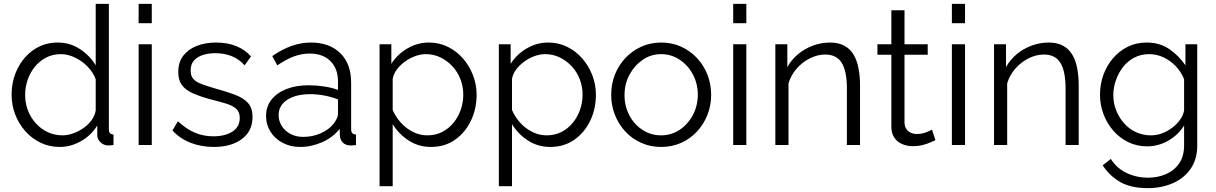

<svg xmlns="http://www.w3.org/2000/svg" viewBox="-20 -750 6287 993"><path d="M40 -259Q40 -333 70.5 -394.5Q101 -456 155 -493Q209 -530 278 -530Q343 -530 394.5 -495.5Q446 -461 475 -412V-730H543V-82Q543 -68 549 -61.5Q555 -55 567 -54V0Q547 3 536 2Q515 1 499 -15Q483 -31 483 -50V-101Q452 -50 399 -20Q346 10 289 10Q235 10 189.5 -12Q144 -34 110.5 -72Q77 -110 58.5 -158.5Q40 -207 40 -259ZM475 -179V-340Q462 -376 433 -405.5Q404 -435 367.5 -452.5Q331 -470 295 -470Q253 -470 219 -452.5Q185 -435 160.5 -405Q136 -375 123 -337Q110 -299 110 -259Q110 -217 124.5 -179Q139 -141 166 -111.5Q193 -82 228 -66Q263 -50 304 -50Q330 -50 358 -60Q386 -70 411.5 -87.5Q437 -105 454 -129Q471 -153 475 -179Z M697 0V-521H765V0ZM697 -630V-730H765V-630Z M1086 10Q1022 10 967 -11Q912 -32 872 -75L900 -123Q944 -82 988.5 -63.5Q1033 -45 1083 -45Q1144 -45 1182 -69.5Q1220 -94 1220 -140Q1220 -171 1201.5 -187.5Q1183 -204 1148.5 -214.5Q1114 -225 1066 -237Q1012 -252 975.5 -268.5Q939 -285 920.5 -310.5Q902 -336 902 -377Q902 -428 927.5 -461.5Q953 -495 997.5 -512.5Q1042 -530 1097 -530Q1157 -530 1203 -511Q1249 -492 1278 -458L1245 -412Q1217 -444 1178.5 -459.5Q1140 -475 1093 -475Q1061 -475 1032 -466.5Q1003 -458 984.5 -438.5Q966 -419 966 -385Q966 -357 980 -341.5Q994 -326 1022 -315.5Q1050 -305 1091 -293Q1150 -277 1194 -260.5Q1238 -244 1262 -218Q1286 -192 1286 -145Q1286 -72 1231 -31Q1176 10 1086 10Z M1356 -150Q1356 -199 1384 -234.5Q1412 -270 1461.5 -289.5Q1511 -309 1576 -309Q1614 -309 1655 -303Q1696 -297 1728 -285V-329Q1728 -395 1689 -434Q1650 -473 1581 -473Q1539 -473 1498.5 -457.5Q1458 -442 1414 -412L1388 -460Q1439 -495 1488 -512.5Q1537 -530 1588 -530Q1684 -530 1740 -475Q1796 -420 1796 -323V-82Q1796 -68 1802 -61.5Q1808 -55 1821 -54V0Q1810 1 1802 2Q1794 3 1790 2Q1765 1 1752 -14Q1739 -29 1738 -46L1737 -84Q1702 -39 1646 -14.5Q1590 10 1532 10Q1482 10 1441.5 -11.5Q1401 -33 1378.5 -69.5Q1356 -106 1356 -150ZM1705 -110Q1716 -124 1722 -137Q1728 -150 1728 -160V-236Q1694 -249 1657.5 -256Q1621 -263 1584 -263Q1511 -263 1466 -234Q1421 -205 1421 -155Q1421 -126 1436 -100.5Q1451 -75 1480 -58.5Q1509 -42 1548 -42Q1597 -42 1639.5 -61Q1682 -80 1705 -110Z M2209 10Q2144 10 2092.5 -24Q2041 -58 2011 -108V213H1943V-521H2004V-420Q2035 -469 2087 -499.5Q2139 -530 2198 -530Q2252 -530 2297 -507.5Q2342 -485 2375 -447Q2408 -409 2426.5 -360.5Q2445 -312 2445 -260Q2445 -187 2415.5 -125.5Q2386 -64 2333 -27Q2280 10 2209 10ZM2190 -50Q2233 -50 2267 -67.5Q2301 -85 2325.5 -115Q2350 -145 2363 -182.5Q2376 -220 2376 -260Q2376 -302 2361.5 -340Q2347 -378 2320 -407Q2293 -436 2258 -453Q2223 -470 2182 -470Q2156 -470 2128 -460Q2100 -450 2074.5 -431.5Q2049 -413 2032 -390Q2015 -367 2011 -341V-181Q2027 -144 2054 -114.5Q2081 -85 2116.5 -67.5Q2152 -50 2190 -50Z M2826 10Q2761 10 2709.5 -24Q2658 -58 2628 -108V213H2560V-521H2621V-420Q2652 -469 2704 -499.5Q2756 -530 2815 -530Q2869 -530 2914 -507.5Q2959 -485 2992 -447Q3025 -409 3043.5 -360.5Q3062 -312 3062 -260Q3062 -187 3032.5 -125.5Q3003 -64 2950 -27Q2897 10 2826 10ZM2807 -50Q2850 -50 2884 -67.5Q2918 -85 2942.5 -115Q2967 -145 2980 -182.5Q2993 -220 2993 -260Q2993 -302 2978.5 -340Q2964 -378 2937 -407Q2910 -436 2875 -453Q2840 -470 2799 -470Q2773 -470 2745 -460Q2717 -450 2691.5 -431.5Q2666 -413 2649 -390Q2632 -367 2628 -341V-181Q2644 -144 2671 -114.5Q2698 -85 2733.5 -67.5Q2769 -50 2807 -50Z M3399 10Q3343 10 3295.5 -11.5Q3248 -33 3213.5 -70.5Q3179 -108 3160 -156.5Q3141 -205 3141 -259Q3141 -315 3160 -363.5Q3179 -412 3214 -449.5Q3249 -487 3296.5 -508.5Q3344 -530 3400 -530Q3456 -530 3503 -508.5Q3550 -487 3585 -449.5Q3620 -412 3639 -363.5Q3658 -315 3658 -259Q3658 -205 3639 -156.5Q3620 -108 3585.5 -70.5Q3551 -33 3503.5 -11.5Q3456 10 3399 10ZM3210 -258Q3210 -200 3235.5 -152.5Q3261 -105 3304 -77.5Q3347 -50 3399 -50Q3451 -50 3494 -78Q3537 -106 3563 -154.5Q3589 -203 3589 -260Q3589 -318 3563 -366Q3537 -414 3494 -442Q3451 -470 3399 -470Q3347 -470 3304.5 -441Q3262 -412 3236 -364.5Q3210 -317 3210 -258Z M3772 0V-521H3840V0ZM3772 -630V-730H3840V-630Z M4428 0H4360V-291Q4360 -383 4333 -425.5Q4306 -468 4248 -468Q4208 -468 4169 -448.5Q4130 -429 4100.5 -395.5Q4071 -362 4058 -319V0H3990V-521H4052V-403Q4073 -441 4107 -469.5Q4141 -498 4184 -514Q4227 -530 4273 -530Q4316 -530 4346 -514Q4376 -498 4394 -468.5Q4412 -439 4420 -397.5Q4428 -356 4428 -305Z M4818 -25Q4810 -22 4793 -14Q4776 -6 4752 0Q4728 6 4700 6Q4671 6 4645.5 -5Q4620 -16 4605 -38.5Q4590 -61 4590 -94V-467H4518V-521H4590V-697H4658V-521H4778V-467H4658V-113Q4660 -85 4678.5 -71Q4697 -57 4721 -57Q4749 -57 4772 -66.5Q4795 -76 4800 -80Z M4903 0V-521H4971V0ZM4903 -630V-730H4971V-630Z M5559 0H5491V-291Q5491 -383 5464 -425.5Q5437 -468 5379 -468Q5339 -468 5300 -448.5Q5261 -429 5231.5 -395.5Q5202 -362 5189 -319V0H5121V-521H5183V-403Q5204 -441 5238 -469.5Q5272 -498 5315 -514Q5358 -530 5404 -530Q5447 -530 5477 -514Q5507 -498 5525 -468.5Q5543 -439 5551 -397.5Q5559 -356 5559 -305Z M5913 7Q5860 7 5815 -15Q5770 -37 5737.5 -74.5Q5705 -112 5687 -160Q5669 -208 5669 -259Q5669 -314 5686.5 -362.5Q5704 -411 5736.5 -449Q5769 -487 5813 -508.5Q5857 -530 5911 -530Q5978 -530 6027.5 -496Q6077 -462 6111 -412V-521H6172V2Q6172 74 6137.5 123.5Q6103 173 6044.5 198Q5986 223 5917 223Q5828 223 5773 191Q5718 159 5683 105L5725 72Q5756 121 5807.5 145Q5859 169 5917 169Q5968 169 6010.5 150.5Q6053 132 6078.5 95Q6104 58 6104 2V-101Q6074 -52 6022 -22.5Q5970 7 5913 7ZM5932 -50Q5963 -50 5991.5 -61Q6020 -72 6044 -90.5Q6068 -109 6084 -132Q6100 -155 6104 -179V-340Q6089 -378 6061 -407.5Q6033 -437 5997.5 -453.5Q5962 -470 5924 -470Q5880 -470 5845.5 -451.5Q5811 -433 5787.5 -402.5Q5764 -372 5751 -334Q5738 -296 5738 -258Q5738 -216 5753 -178.5Q5768 -141 5794.5 -111.5Q5821 -82 5856.5 -66Q5892 -50 5932 -50Z"/></svg>

Font: Raleway Thin
Style: Regular
Weight: 400
Version: Version 4.026